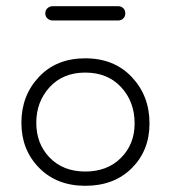

<svg xmlns="http://www.w3.org/2000/svg" viewBox="-20 -588 551 619"><path d="M255 11Q163 11 106 -47Q49 -105 49 -192Q49 -280 105.5 -340Q162 -400 255 -400Q348 -400 405 -339.5Q462 -279 462 -190Q462 -103 405 -46Q348 11 255 11ZM414 -190Q414 -260 370.5 -307Q327 -354 255 -354Q183 -354 140 -307Q97 -260 97 -192Q97 -124 140.5 -79.5Q184 -35 255 -35Q326 -35 370 -79Q414 -123 414 -190ZM361 -522H150Q140 -522 133 -528.5Q126 -535 126 -545Q126 -555 133 -561.5Q140 -568 150 -568H361Q371 -568 377.5 -561.5Q384 -555 384 -545Q384 -535 377.5 -528.5Q371 -522 361 -522Z"/></svg>

Font: Hoogli
Style: Regular
Weight: 400
Designer: Anand Singh Naorem
Foundry: Brand New Type
Version: Version 1.00 b007